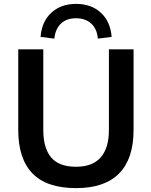

<svg xmlns="http://www.w3.org/2000/svg" viewBox="-20 -959 780 989"><path d="M372 10Q221 10 147.5 -65.5Q74 -141 74 -289V-705H203V-290Q203 -196 243.5 -148Q284 -100 372 -100Q456 -100 498.5 -148Q541 -196 541 -290V-705H668V-289Q668 -141 593.5 -65.5Q519 10 372 10ZM260 -760 189 -769Q195 -848 244.5 -893.5Q294 -939 372 -939Q450 -939 499.5 -893.5Q549 -848 555 -769L484 -760Q480 -810 450 -837.5Q420 -865 371 -865Q323 -865 294 -837.5Q265 -810 260 -760Z"/></svg>

Font: Mulish ExtraLight
Style: Regular
Weight: 200
Designer: Vernon Adams
Foundry: Vernon Adams
Version: Version 3.603